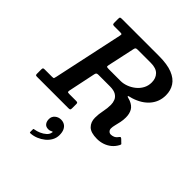

<svg xmlns="http://www.w3.org/2000/svg" viewBox="-323 -922 1426 1426"><g transform="rotate(45 390.0 -209.0)"><path d="M263.5 159Q263.5 184.5 276 200.5Q288.5 216.5 313 216.5Q322.5 216.5 329.5 214.5Q336.5 212.5 342 209Q347 206.5 350.2 206.2Q353.5 206 351 212.5Q348.5 233.5 330.2 250Q312 266.5 288 276.8Q264 287 244 290Q239 290.5 236.2 291.5Q233.5 292.5 233.5 298.5V323.5Q233.5 330 236 331Q238.5 332 244.5 331.5Q273 329.5 301 318Q329 306.5 352.5 287.5Q376 268.5 390 243Q404 217.5 404 188Q404 156.5 394 136.5Q384 116.5 367.5 107.2Q351 98 331.5 98Q303.5 98 283.5 115.2Q263.5 132.5 263.5 159ZM771 -73.5Q776.5 -84 776.2 -87.2Q776 -90.5 767 -97.5L747 -117Q738 -123.5 735 -122.5Q732 -121.5 726 -114Q712.5 -95.5 698 -89.8Q683.5 -84 670.5 -84Q656.5 -84 647.5 -93.8Q638.5 -103.5 638.5 -117.5Q638.5 -134 644 -155.2Q649.5 -176.5 654.8 -201.5Q660 -226.5 660 -253Q660 -292 644.5 -319.2Q629 -346.5 591 -361.5Q574.5 -367.5 566.2 -369.2Q558 -371 558 -375Q558 -379 566.5 -380.5Q575 -382 591 -387Q669 -411.5 711.5 -461.8Q754 -512 754 -580Q754 -631 729.2 -669.2Q704.5 -707.5 651 -728.8Q597.5 -750 510.5 -750H123.5Q110 -750 105.5 -747.5Q101 -745 101 -731.5V-693Q101 -679 104.2 -675Q107.5 -671 121.5 -671H181.5Q196.5 -671 199 -667.8Q201.5 -664.5 198.5 -651.5L80.5 -100.5Q77.5 -88 75.8 -83.5Q74 -79 58 -79H-19Q-30.5 -79 -33.8 -75.5Q-37 -72 -37 -60.5V-16.5Q-37 -6.5 -34 -3.2Q-31 0 -21 0H309.5Q323 0 326 -4.2Q329 -8.5 329 -22V-63.5Q329 -74 324.5 -76.5Q320 -79 310.5 -79H239.5Q224.5 -79 222.2 -83Q220 -87 222 -99L267 -314.5Q269.5 -325.5 274.5 -329.2Q279.5 -333 292.5 -333H412Q453.5 -333 475.8 -319.5Q498 -306 506.5 -284.8Q515 -263.5 515 -240.5Q515 -205.5 506.8 -166.5Q498.5 -127.5 498.5 -90Q498.5 -44.5 526.5 -16.5Q554.5 11.5 620 11.5Q651.5 11.5 680.5 1.8Q709.5 -8 732.8 -27Q756 -46 771 -73.5ZM317 -417Q298.5 -417 295 -420.2Q291.5 -423.5 294.5 -438L340.5 -651Q343 -663.5 347.8 -667.2Q352.5 -671 367 -671H504Q559.5 -671 585.8 -644Q612 -617 612 -573Q612 -537.5 596.2 -508.8Q580.5 -480 554.5 -459.5Q528.5 -439 498.5 -428Q468.5 -417 440 -417Z"/></g></svg>

Font: Besley SemiBold
Style: Italic
Weight: 600
Italic angle: -13°
Designer: Owen Earl
Foundry: indestructible type*
Version: Version 2.001